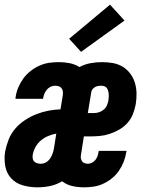

<svg xmlns="http://www.w3.org/2000/svg" viewBox="-21 -794 641 822"><path d="M139 8Q107 8 77 -0.5Q47 -9 27 -30.5Q7 -52 1.5 -83Q-4 -114 1 -145Q6 -171 16 -196.5Q26 -222 44 -243Q62 -264 85.5 -279.5Q109 -295 134.5 -305Q160 -315 186 -320Q212 -325 238 -326L248 -387Q249 -396 248 -403.5Q247 -411 242 -417Q237 -423 229.5 -425Q222 -427 214 -427Q205 -427 195.5 -422.5Q186 -418 179.5 -410Q173 -402 169 -392.5Q165 -383 164 -374Q164 -373 164 -372.5Q164 -372 163 -371H45Q45 -373 45.5 -375Q46 -377 46 -379Q49 -400 57.5 -420Q66 -440 79 -458Q92 -476 110 -490Q128 -504 148 -513Q168 -522 189 -525Q210 -528 231 -528Q255 -528 277.5 -523.5Q300 -519 319 -507Q342 -519 366.5 -523.5Q391 -528 415 -528Q439 -528 462 -524Q485 -520 504 -508.5Q523 -497 536.5 -479Q550 -461 556.5 -439.5Q563 -418 563.5 -394.5Q564 -371 560 -347Q556 -326 548 -305.5Q540 -285 525 -268Q510 -251 490 -239.5Q470 -228 449 -221Q428 -214 407 -212Q386 -210 365 -210H338L326 -133Q324 -125 325 -117.5Q326 -110 330 -104Q334 -98 341 -95.5Q348 -93 355 -93Q364 -93 373 -97.5Q382 -102 388 -110Q394 -118 397 -127Q400 -136 401 -145Q402 -146 402 -146.5Q402 -147 402 -148H521Q520 -146 520 -144Q520 -142 519 -140Q516 -120 508 -100Q500 -80 487.5 -62Q475 -44 457.5 -30Q440 -16 420 -7Q400 2 379.5 5Q359 8 339 8Q313 8 288.5 2.5Q264 -3 245 -18Q220 -3 193 2.5Q166 8 139 8Q139 8 139 8Q139 8 139 8ZM382 -310Q392 -310 403 -313.5Q414 -317 423 -324.5Q432 -332 436.5 -342.5Q441 -353 443 -363Q444 -370 444.5 -377.5Q445 -385 444.5 -391.5Q444 -398 442 -405Q440 -412 436.5 -417Q433 -422 426.5 -424.5Q420 -427 413 -427Q406 -427 399.5 -426Q393 -425 386.5 -421.5Q380 -418 375.5 -412.5Q371 -407 370 -401L355 -310ZM154 -93Q162 -93 170 -96Q178 -99 184.5 -105Q191 -111 195.5 -118.5Q200 -126 203 -133.5Q206 -141 208 -149Q210 -157 211 -165L220 -222Q203 -219 186 -212Q169 -205 154.5 -193Q140 -181 131 -164.5Q122 -148 119 -131Q118 -123 119 -115.5Q120 -108 125.5 -102.5Q131 -97 138.5 -95Q146 -93 154 -93ZM326 -572 275 -628 450 -774 512 -706Z"/></svg>

Font: Iosevka SS04 Extended
Style: Bold Italic
Weight: 700
Width: 7
Italic angle: -9°
Monospace: yes
Designer: Belleve Invis
Foundry: Belleve Invis
Version: Version 19.0.0; ttfautohint (v1.8.4)